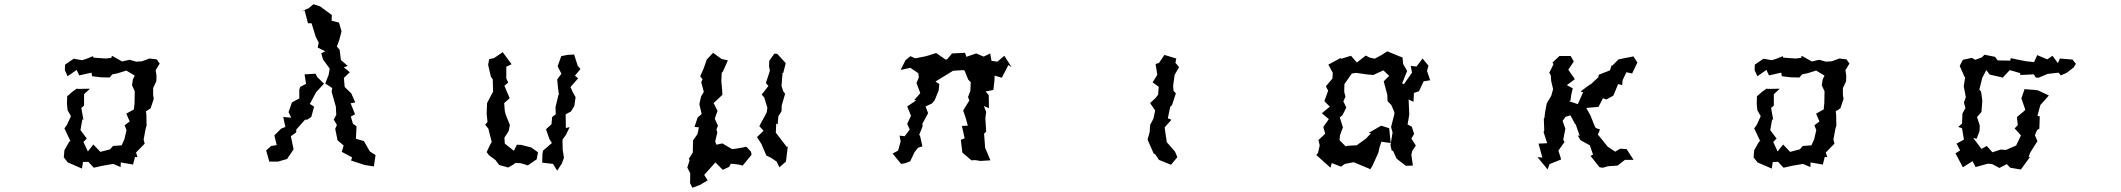

<svg xmlns="http://www.w3.org/2000/svg" viewBox="-20 -774 10040 909"><path d="M350 -359 323 -340 298 -318 297 -282 300 -252 316 -224 297 -183 285 -166 314 -105H309L285 -63L282 -29L301 -5L368 24L373 -7L398 -8L424 20L464 11L516 2L551 17L552 -5L610 5L619 -31L631 -30L624 -52L665 -94L660 -113L669 -162L674 -180L673 -231L671 -247L693 -261L708 -306L705 -325V-357L720 -389L721 -415L717 -442L736 -473L722 -493L688 -497L653 -484L625 -482L593 -491L558 -483L510 -510L507 -500L482 -497L423 -501L420 -508L388 -495L368 -489L329 -496L288 -468L287 -442L300 -413L343 -443L355 -417L413 -430L416 -413L459 -408L499 -407L512 -422L537 -427L578 -440L618 -416L609 -398L605 -370L618 -342L617 -286L614 -256L578 -236L594 -199L570 -181L579 -158L569 -115L556 -86L515 -83L501 -67L455 -55L422 -90L396 -57L375 -102L391 -118L361 -158L370 -209L375 -207L365 -263L378 -274V-328L406 -354L344 -353Z M1455 -664 1475 -599 1489 -572 1484 -549 1520 -531 1501 -522 1509 -493 1541 -449 1536 -420 1520 -379 1553 -357 1550 -340 1566 -283 1570 -270 1572 -230 1560 -208 1575 -182 1567 -164 1578 -110 1607 -85 1598 -55 1647 -29 1642 -14 1706 7 1750 14 1758 -40 1731 -57 1703 -106 1665 -117 1668 -176 1651 -188 1641 -222 1661 -233 1640 -285 1662 -289 1643 -332 1612 -362 1608 -405 1636 -432 1608 -455 1626 -462 1594 -490 1588 -538 1575 -554 1586 -584 1597 -626 1585 -667 1550 -676 1551 -703 1495 -744 1464 -754 1441 -735 1402 -718 1422 -725 1438 -664ZM1240 -62 1255 -9H1296L1342 -22L1340 -23L1358 -49L1370 -67L1357 -129L1382 -147L1383 -161L1424 -207L1436 -208L1454 -221L1467 -269L1447 -282L1464 -314L1477 -338L1514 -378L1482 -409L1474 -425L1422 -422L1429 -377L1402 -363L1397 -350V-308L1362 -289L1346 -243L1359 -217L1321 -220L1331 -173L1311 -165L1279 -133L1290 -87L1264 -83Z M2665 -514 2637 -508 2620 -460 2638 -425 2618 -398 2621 -365 2626 -325H2624L2610 -267L2611 -233L2594 -220L2591 -186L2565 -162L2581 -116L2593 -97L2551 -61L2548 -44L2547 -4L2598 2L2618 34L2640 0L2650 -27L2644 -65L2643 -113L2659 -135L2677 -172L2659 -168L2658 -233L2683 -246L2699 -272L2705 -314L2691 -339L2681 -362L2717 -403L2702 -416L2728 -447L2715 -463L2698 -516ZM2277 -183 2292 -165 2308 -102 2300 -88 2284 -54 2295 -39 2326 -16 2343 7 2386 19 2412 4 2420 -3 2447 -1 2479 9 2521 -20 2527 -53 2495 -76 2447 -88 2427 -89 2413 -60 2370 -94 2368 -122 2388 -153 2394 -182 2374 -232 2370 -248 2367 -286 2393 -309 2368 -368 2386 -383 2377 -403V-458L2402 -470L2360 -527L2319 -499L2296 -494L2291 -467L2304 -411L2313 -398L2314 -351L2315 -341L2301 -315L2286 -286L2284 -236L2288 -197Z M3585 -92 3608 -38 3632 -26 3657 -9 3670 18 3701 -9 3710 -82 3706 -77 3653 -146 3655 -189 3662 -186 3665 -224 3680 -247 3681 -275 3697 -330 3688 -342 3680 -367 3685 -430 3688 -428 3700 -475 3660 -519 3646 -520 3622 -486 3621 -460 3625 -439 3606 -381 3618 -367 3586 -326 3598 -313 3613 -264 3611 -249 3610 -242 3575 -177 3595 -155 3564 -125ZM3234 19 3248 47 3247 93 3258 115 3295 101 3330 80 3328 76 3314 54 3367 -5 3402 30 3432 16 3440 1 3477 5 3496 10 3538 -41 3536 -55 3514 -79 3464 -70 3446 -68 3400 -95 3372 -89 3366 -104 3376 -147 3372 -161 3379 -179 3364 -212 3377 -249 3358 -287 3362 -289 3400 -325 3399 -347 3395 -390 3397 -431 3401 -432 3426 -488 3396 -495 3356 -524 3326 -492 3311 -449 3295 -413 3306 -399 3300 -385 3312 -339 3299 -317 3291 -281 3302 -234 3283 -218 3268 -173 3289 -171 3282 -139 3261 -109 3260 -52 3241 -22 3245 -16Z M4529 -112 4536 -52 4579 -15 4597 -16 4622 -12 4669 -15 4648 -65 4644 -74 4639 -141 4649 -151 4645 -214 4649 -244 4638 -272 4662 -262 4661 -324 4646 -341 4683 -348 4688 -392 4689 -416 4723 -406 4754 -466 4769 -456 4735 -510 4702 -482 4674 -486 4668 -521 4637 -506 4602 -521 4555 -505 4549 -524 4487 -521 4464 -493 4457 -492 4412 -523 4378 -512 4360 -507 4313 -498 4290 -508 4267 -489 4244 -443 4290 -453 4328 -427 4330 -407 4319 -381 4337 -333 4308 -300 4318 -299 4275 -270 4293 -226 4275 -188 4287 -161 4263 -129 4239 -132 4244 -105 4232 -61 4206 -47 4246 2 4264 -1 4289 -10 4310 -54 4327 -75 4347 -81 4335 -135 4330 -131 4348 -176 4347 -188 4374 -238 4362 -270 4392 -284 4405 -299 4424 -346 4427 -376 4409 -388 4492 -439 4541 -442 4547 -439 4564 -397 4576 -385 4574 -343 4563 -315 4569 -298 4540 -251 4551 -219 4562 -179 4534 -178 4547 -119Z M5413 -113 5442 -47 5449 -44 5467 -17 5524 6 5554 -30 5543 -56 5504 -101 5498 -141 5494 -171 5526 -207 5509 -214 5520 -268 5529 -277 5547 -332 5536 -344 5534 -368 5541 -419 5562 -456 5545 -477 5549 -497 5493 -514 5467 -476 5451 -471 5459 -420 5437 -384 5466 -363 5463 -326 5451 -310 5425 -286 5449 -251 5441 -213 5425 -182 5423 -149Z M6529 -441 6557 -415 6531 -389 6548 -325 6549 -295 6567 -277 6581 -244 6582 -236 6566 -173 6571 -153 6573 -147 6563 -86 6569 -61 6575 -60 6592 -23 6636 11 6669 10 6662 -41 6666 -59 6683 -85 6662 -118 6675 -140 6664 -174 6644 -185 6652 -231 6649 -303 6672 -292 6674 -334 6698 -342 6720 -389 6751 -394 6736 -438 6743 -463 6715 -497 6686 -459 6659 -462 6665 -430 6627 -376 6618 -379 6642 -438 6623 -471 6620 -502 6601 -509 6548 -531 6520 -513 6488 -496 6463 -502 6446 -511 6404 -478 6376 -510 6331 -496 6326 -499 6269 -468 6290 -429 6288 -402 6257 -365 6268 -345 6250 -295 6276 -269 6238 -238 6271 -210 6245 -173 6254 -141 6222 -111 6228 -86 6220 -50 6212 -40 6279 20 6285 -2 6329 15 6347 2 6389 -6 6468 27 6479 8 6506 -52 6511 -76 6520 -103 6564 -97 6557 -167 6519 -179 6460 -145 6471 -143 6446 -117 6403 -86 6361 -84 6351 -81 6322 -110 6324 -134 6338 -171 6323 -218 6336 -229 6354 -265 6340 -294 6350 -317 6344 -339 6345 -376 6380 -426 6401 -429 6449 -422 6482 -419Z M7392 -221 7415 -228 7438 -185 7439 -188 7459 -130 7449 -134 7463 -110 7507 -86 7522 -42 7510 -36 7553 18 7569 20 7593 13 7638 10 7673 -17H7714L7681 -68L7651 -70L7627 -56L7592 -79L7545 -137L7555 -161L7535 -168L7529 -179L7510 -227L7490 -263L7548 -268L7569 -309L7585 -303L7618 -321L7641 -376L7660 -371L7662 -394L7680 -432L7707 -426L7732 -478L7713 -507L7643 -493L7612 -462L7611 -467L7602 -441L7549 -420L7547 -408L7505 -369L7513 -378L7463 -341L7475 -337L7450 -281L7408 -295L7415 -297L7419 -326L7426 -356L7398 -371L7436 -399L7405 -444L7431 -483L7416 -509H7363L7330 -478L7335 -470L7315 -430L7322 -417L7324 -390L7333 -352L7324 -320L7303 -285L7295 -243L7292 -216L7289 -213L7291 -157L7288 -148L7305 -96L7264 -94L7282 -28L7259 -30L7307 28L7316 3L7371 -19L7366 -36L7358 -61L7387 -102L7381 -112L7391 -165L7378 -202Z M8350 -359 8323 -340 8298 -318 8297 -282 8300 -252 8316 -224 8297 -183 8285 -166 8314 -105H8309L8285 -63L8282 -29L8301 -5L8368 24L8373 -7L8398 -8L8424 20L8464 11L8516 2L8551 17L8552 -5L8610 5L8619 -31L8631 -30L8624 -52L8665 -94L8660 -113L8669 -162L8674 -180L8673 -231L8671 -247L8693 -261L8708 -306L8705 -325V-357L8720 -389L8721 -415L8717 -442L8736 -473L8722 -493L8688 -497L8653 -484L8625 -482L8593 -491L8558 -483L8510 -510L8507 -500L8482 -497L8423 -501L8420 -508L8388 -495L8368 -489L8329 -496L8288 -468L8287 -442L8300 -413L8343 -443L8355 -417L8413 -430L8416 -413L8459 -408L8499 -407L8512 -422L8537 -427L8578 -440L8618 -416L8609 -398L8605 -370L8618 -342L8617 -286L8614 -256L8578 -236L8594 -199L8570 -181L8579 -158L8569 -115L8556 -86L8515 -83L8501 -67L8455 -55L8422 -90L8396 -57L8375 -102L8391 -118L8361 -158L8370 -209L8375 -207L8365 -263L8378 -274V-328L8406 -354L8344 -353Z M9315 -500 9273 -491 9258 -462 9281 -410 9284 -409 9277 -366 9287 -314 9278 -289 9285 -262 9271 -237 9269 -189 9251 -173 9269 -167 9278 -113 9243 -94 9260 -62 9238 -48 9273 18 9319 -11 9333 17 9391 1 9412 3 9446 21 9481 3 9497 20 9544 28H9548L9591 -31L9584 -30L9591 -50L9626 -106L9614 -134L9624 -158L9635 -165L9637 -223L9626 -226L9640 -277L9667 -307L9680 -322L9629 -346L9616 -348L9565 -352L9550 -308L9568 -256L9565 -250L9529 -220L9533 -182L9518 -166L9548 -133L9525 -85L9476 -64L9452 -66L9413 -53L9386 -83L9361 -69L9322 -121L9338 -117L9352 -154L9353 -179L9340 -220L9361 -244L9365 -297L9361 -328L9359 -340L9351 -350L9365 -406L9384 -442L9400 -421L9456 -408L9461 -406L9495 -442L9544 -428L9545 -419L9609 -422L9618 -407L9631 -406L9674 -424L9726 -430L9737 -417L9764 -429L9798 -455L9808 -472L9792 -492L9732 -497L9723 -475L9697 -510L9673 -493L9625 -513L9610 -480L9572 -484L9526 -493L9500 -499L9497 -487L9438 -488L9425 -505L9375 -515L9364 -503L9332 -491Z"/></svg>

Font: チョークS
Style: Regular
Weight: 400
Designer: [Stick] Fontworks Inc.
Foundry: [Stick] Fontworks Inc.
Version: Version 1.200;FEAKit 1.0